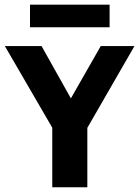

<svg xmlns="http://www.w3.org/2000/svg" viewBox="-46 -789 586 809"><path d="M174.2 0V-308.5L205.4 -197.3L-25.6 -595H129L271.7 -340.6H233.3L378.6 -595H520.6L291.5 -197.3L322 -306.4V0ZM80.4 -674.2V-769.2H415.8V-674.2Z"/></svg>

Font: Encode Sans SC Condensed Thin
Style: Regular
Weight: 100
Width: 3
Designer: Multiple Designers
Foundry: Impallari Type
Version: Version 3.002